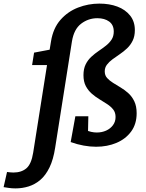

<svg xmlns="http://www.w3.org/2000/svg" viewBox="-134 -803 809 1065"><path d="M-48 242Q-68 242 -84.5 239.5Q-101 237 -114 235L-95 151Q-86 152 -77.5 153Q-69 154 -60 154Q-15 154 12.5 130.5Q40 107 50 44L129 -456L143 -442H44L55 -511L155 -530L139 -513L149 -574Q161 -647 201.5 -693Q242 -739 299 -761Q356 -783 417 -783Q473 -783 517 -766.5Q561 -750 587.5 -717Q614 -684 614 -636Q614 -602 602 -577.5Q590 -553 571 -535Q552 -517 530.5 -502.5Q509 -488 490 -474Q471 -460 459 -444Q447 -428 447 -407Q447 -385 460 -370.5Q473 -356 493 -343.5Q513 -331 535.5 -317.5Q558 -304 578 -286Q598 -268 611 -241Q624 -214 624 -175Q624 -115 593.5 -73.5Q563 -32 512 -10.5Q461 11 399 11Q366 11 330 4.5Q294 -2 258 -15L284 -158H356L354 -62L339 -83Q356 -75 372 -71.5Q388 -68 403 -68Q431 -68 454.5 -78.5Q478 -89 492.5 -108.5Q507 -128 507 -154Q507 -179 494 -195.5Q481 -212 460.5 -225.5Q440 -239 417.5 -252.5Q395 -266 375 -283.5Q355 -301 342 -325.5Q329 -350 329 -386Q329 -421 341 -445.5Q353 -470 372.5 -488Q392 -506 413.5 -520.5Q435 -535 454 -550Q473 -565 485 -583.5Q497 -602 497 -628Q497 -665 471.5 -683.5Q446 -702 406 -702Q356 -702 316 -671.5Q276 -641 265 -573L172 16Q162 82 140.5 126Q119 170 89.5 195Q60 220 25 231Q-10 242 -48 242Z"/></svg>

Font: Bitter Thin SemiBold
Style: Italic
Weight: 600
Italic angle: -9°
Version: Version 2.002